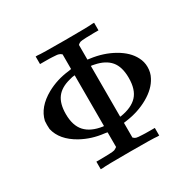

<svg xmlns="http://www.w3.org/2000/svg" viewBox="-150 -845 1021 1007"><g transform="rotate(-30 361.0 -341.5)"><path d="M526 0Q508 -3 361 -3Q214 -3 196 0H184V-46H211Q248 -46 259 -47Q287 -48 294 -50.5Q301 -53 312 -61V-150H310Q309 -151 294 -153Q222 -161 160 -195Q74 -243 57 -317Q56 -323 56 -342Q56 -360 57 -366Q74 -440 160 -488Q222 -522 294 -530Q309 -532 310 -533H312V-622Q306 -627 303.5 -628.5Q301 -630 295 -632Q289 -634 281.5 -634.5Q274 -635 259 -636Q248 -637 211 -637H184V-683H196Q214 -680 361 -680Q508 -680 526 -683H538V-637H511Q474 -637 463 -636Q435 -635 427 -632.5Q419 -630 411 -622V-533L425 -531Q502 -521 563.5 -486Q625 -451 650 -402Q665 -374 665 -342Q665 -308 650 -281Q625 -232 563.5 -197Q502 -162 425 -152L411 -150V-61Q419 -53 427 -50.5Q435 -48 463 -47Q474 -46 511 -46H538V0ZM170 -342Q170 -272 204 -235Q238 -198 307 -188H312V-495H309Q299 -495 279 -489Q223 -475 196.5 -440Q170 -405 170 -342ZM415 -188Q484 -199 517.5 -235Q551 -271 551 -342Q551 -409 521 -444.5Q491 -480 430 -492Q417 -494 415 -495H410V-188Z"/></g></svg>

Font: MathJax_Main
Style: Regular
Weight: 400
Version: Version 1.1